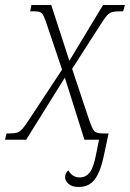

<svg xmlns="http://www.w3.org/2000/svg" viewBox="-41 -556 517 764"><path d="M273 188Q245 188 231.5 175.5Q218 163 218 149Q218 133 231 122Q247 150 276 150Q300 150 315.5 131Q331 112 341 60L353 0H295L217 -247L63 0H-21L-15 -25H-4Q15 -25 26 -28Q37 -31 47.5 -42.5Q58 -54 74 -79L206 -279L148 -451Q139 -479 133 -491.5Q127 -504 119 -507.5Q111 -511 96 -511H79L84 -536H163L235 -314L369 -536H456L449 -511H438Q417 -511 405.5 -508Q394 -505 383.5 -493Q373 -481 357 -455L246 -282L313 -81Q325 -46 333 -35.5Q341 -25 368 -25H391L373 60Q359 128 336 158Q313 188 273 188Z"/></svg>

Font: Noto Serif SemiCondensed ExtraLight
Style: Italic
Weight: 200
Width: 4
Italic angle: -12°
Designer: Monotype Design Team
Foundry: Monotype Imaging Inc.
Version: Version 2.013